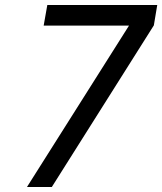

<svg xmlns="http://www.w3.org/2000/svg" viewBox="-20 -745 646 765"><path d="M494 -643H154L168.5 -725H606.5L593 -644L186.5 0H87.5Z"/></svg>

Font: JuliaMono
Style: Italic
Weight: 400
Italic angle: -9°
Monospace: yes
Designer: cormullion
Foundry: corm
Version: Version 0.057; ttfautohint (v1.8.4)